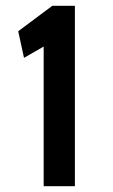

<svg xmlns="http://www.w3.org/2000/svg" viewBox="-20 -644 390 664"><path d="M131 0V-483L63 -444L43 -536L161 -624H239V0Z"/></svg>

Font: Inconsolata ExtraCondensed Black
Style: Regular
Weight: 900
Width: 2
Monospace: yes
Designer: Raph Levien, Cyreal, Brenton Simpson
Foundry: Raph Levien, Cyreal, Google
Version: Version 3.001; ttfautohint (v1.8.2.53-6de2)